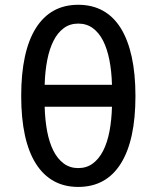

<svg xmlns="http://www.w3.org/2000/svg" viewBox="-20 -752 642 787"><path d="M300.8 14.2Q243.7 14.2 200.2 -10Q156.7 -34.2 127 -81.3Q97.2 -128.4 82 -198Q66.9 -267.6 66.9 -358.9Q66.9 -449.7 82 -519.5Q97.2 -589.4 127 -636.7Q156.7 -684.1 200.2 -708.3Q243.7 -732.4 300.8 -732.4Q357.9 -732.4 401.6 -708.3Q445.3 -684.1 474.9 -636.7Q504.4 -589.4 519.8 -519.5Q535.2 -449.7 535.2 -358.4Q535.2 -176.8 475.1 -81.3Q415 14.2 300.8 14.2ZM439 -404.3Q437.5 -459.5 428.5 -505.6Q419.4 -551.8 402.6 -585Q385.7 -618.2 360.4 -636.7Q335 -655.3 300.8 -655.3Q266.6 -655.3 241.5 -636.7Q216.3 -618.2 199.5 -585Q182.6 -551.8 173.6 -505.6Q164.6 -459.5 163.1 -404.3ZM300.8 -63Q335 -63 360.4 -81.8Q385.7 -100.6 402.8 -134Q419.9 -167.5 428.7 -213.6Q437.5 -259.8 439 -314.5H163.1Q164.6 -259.8 173.3 -213.6Q182.1 -167.5 199 -134Q215.8 -100.6 241.2 -81.8Q266.6 -63 300.8 -63Z"/></svg>

Font: Hack
Style: Regular
Weight: 400
Monospace: yes
Designer: Christopher Simpkins
Foundry: Christopher Simpkins
Version: Version 2.019; ttfautohint (v1.4.1) -l 4 -r 80 -G 350 -x 0 -